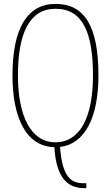

<svg xmlns="http://www.w3.org/2000/svg" viewBox="-20 -745 570 985"><path d="M411 220H423V195H410C347 195 300 168 288 9C413 -6 485 -138 485 -358C485 -610 414 -725 265 -725C118 -725 44 -596 44 -359C44 -139 115 7 259 10C269 185 341 220 411 220ZM264 -15C137 -15 72 -153 72 -358C72 -574 131 -700 265 -700C406 -700 457 -574 457 -358C457 -146 392 -15 264 -15Z"/></svg>

Font: Noto Serif Hebrew ExtraCondensed Thin
Style: Regular
Weight: 100
Width: 2
Designer: Monotype Design Team
Foundry: Monotype Imaging Inc.
Version: Version 2.004